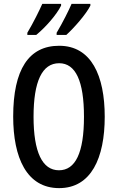

<svg xmlns="http://www.w3.org/2000/svg" viewBox="-20 -960 607 990"><path d="M446 -931V-940H349C337 -911 302 -841 272 -791V-780H322C361 -815 425 -888 446 -931ZM295 -931V-940H198C184 -908 152 -843 121 -791V-780H167C217 -821 273 -886 295 -931ZM520 -358C520 -570 451 -724 285 -724C128 -724 48 -601 48 -359C48 -148 117 10 285 10C450 10 520 -145 520 -358ZM153 -358C153 -540 197 -634 285 -634C370 -634 413 -542 413 -358C413 -172 369 -82 284 -82C198 -82 153 -176 153 -358Z"/></svg>

Font: Noto Sans Bengali ExtraCondensed Medium
Style: Regular
Weight: 500
Width: 2
Designer: Joana Ranito - Universal Thirst; Jelle Bosma - Monotype Design Team
Foundry: Universal Thirst ehf.
Version: Version 3.000